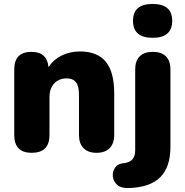

<svg xmlns="http://www.w3.org/2000/svg" viewBox="-20 -763 933 970"><path d="M629 187Q590 188 571 170Q552 152 550 128Q548 104 561 84.5Q574 65 600 62Q663 58 663 -3V-412Q663 -456 686 -478.5Q709 -501 752 -501Q795 -501 818 -478.5Q841 -456 841 -412V-20Q841 81 789.5 132.5Q738 184 629 187ZM751 -572Q652 -572 652 -658Q652 -743 751 -743Q850 -743 850 -658Q850 -572 751 -572ZM140 9Q52 9 52 -81V-412Q52 -501 139 -501Q218 -501 225 -424Q250 -462 291.5 -482.5Q333 -503 384 -503Q472 -503 514.5 -451Q557 -399 557 -291V-81Q557 -38 534 -14.5Q511 9 468 9Q425 9 402 -14.5Q379 -38 379 -81V-284Q379 -329 363.5 -348Q348 -367 318 -367Q278 -367 254 -341.5Q230 -316 230 -273V-81Q230 9 140 9Z"/></svg>

Font: Chiron GoRound TC H
Style: Regular
Weight: 900
Designer: Ryoko NISHIZUKA 西塚涼子 (kana, bopomofo & ideographs); Paul D. Hunt (Latin, Greek & Cyrillic); Sandoll Communications 산돌커뮤니
Foundry: Adobe
Version: Version 1.000;hotconv 1.1.1;makeotfexe 2.6.0